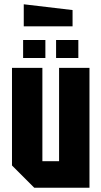

<svg xmlns="http://www.w3.org/2000/svg" viewBox="-20 -877 474 897"><path d="M398 -560V0H140L36 -104V-560H178V-124H256V-560ZM88 -606V-690H192V-606ZM242 -606V-690H346V-606ZM319 -754H91V-857L319 -830Z"/></svg>

Font: Tektur Condensed SemiBold
Style: Regular
Weight: 600
Width: 3
Designer: Adam Jagosz
Foundry: Adam Jagosz
Version: Version 1.005;gftools[0.9.30]